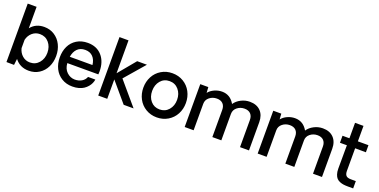

<svg xmlns="http://www.w3.org/2000/svg" viewBox="-18 -1529 4573 2315"><g transform="rotate(20 2268.0 -372.0)"><path d="M338.9 -555.2Q412.6 -555.2 470.5 -518.1Q528.3 -481 560.1 -417Q591.8 -353 591.8 -273.9Q591.8 -195.3 560.3 -131.6Q528.8 -67.9 471.2 -31Q413.6 5.9 339.8 5.9Q225.6 5.9 160.2 -80.1L150.9 0L53.2 -1V-751H167V-476.1Q230.5 -555.2 338.9 -555.2ZM318.8 -92.8Q390.1 -92.8 434.6 -145Q479 -197.3 479 -273.9Q479 -352.1 434.8 -404.1Q390.6 -456.1 318.8 -456.1Q263.2 -456.1 221.9 -420.7Q180.7 -385.3 167 -328.1V-221.2Q180.7 -164.1 221.9 -128.4Q263.2 -92.8 318.8 -92.8Z M1147 -276.9Q1147 -253.4 1145 -240.2H747.1Q751.5 -168 795.4 -126.5Q839.4 -85 897 -84Q948.2 -84 985.8 -106.2Q1023.4 -128.4 1039.1 -168.9H1132.8Q1128.9 -144 1118.4 -120.4Q1107.9 -96.7 1088.4 -73.5Q1068.8 -50.3 1043 -33Q1017.1 -15.6 979.5 -5.1Q941.9 5.4 897.9 4.9Q820.3 4.9 760.5 -32Q700.7 -68.8 669.2 -132.3Q637.7 -195.8 637.7 -274.9Q637.7 -355 667.7 -417.7Q697.8 -480.5 757.3 -517.3Q816.9 -554.2 897.9 -554.2Q1012.7 -554.2 1079.8 -478.5Q1147 -402.8 1147 -276.9ZM897 -463.9Q834 -463.9 796.6 -425.8Q759.3 -387.7 749 -321.8H1040Q1032.7 -388.2 995.8 -426Q959 -463.9 897 -463.9Z M1231 0V-750H1346.7V-328.1L1530.8 -549.8H1655.8L1434.6 -293.9L1684.6 0H1557.6L1346.7 -249V0Z M1709.5 -275.9Q1709.5 -354.5 1743.7 -418.9Q1777.8 -483.4 1840.6 -521.2Q1903.3 -559.1 1982.4 -559.1Q2061.5 -559.1 2124.3 -521.2Q2187 -483.4 2221.2 -418.9Q2255.4 -354.5 2255.4 -275.9Q2255.4 -197.8 2221.2 -133.3Q2187 -68.8 2124 -31Q2061 6.8 1982.4 6.8Q1903.8 6.8 1840.8 -31Q1777.8 -68.8 1743.7 -133.3Q1709.5 -197.8 1709.5 -275.9ZM1982.4 -95.2Q2053.2 -95.2 2097.9 -147Q2142.6 -198.7 2142.6 -275.9Q2142.6 -353.5 2097.9 -405.8Q2053.2 -458 1982.4 -458Q1910.6 -458 1866.7 -406Q1822.8 -354 1822.8 -275.9Q1822.8 -198.2 1866.9 -146.7Q1911.1 -95.2 1982.4 -95.2Z M2976.6 -555.2Q3064.9 -555.2 3115.2 -503.4Q3165.5 -451.7 3165.5 -360.8V0H3050.3V-348.1Q3050.3 -398.4 3022.7 -426.8Q2995.1 -455.1 2944.3 -455.1Q2890.6 -455.1 2850.6 -422.9Q2810.5 -390.6 2810.5 -339.8V0H2695.3V-348.1Q2695.3 -398.4 2667.7 -426.8Q2640.1 -455.1 2589.4 -455.1Q2535.6 -455.1 2495.4 -422.9Q2455.1 -390.6 2455.1 -339.8V0H2340.3V-549.8H2443.4L2448.2 -477.1Q2476.1 -512.7 2522.9 -533.9Q2569.8 -555.2 2620.1 -555.2Q2725.6 -555.2 2782.2 -456.1Q2811.5 -500.5 2864.7 -527.8Q2918 -555.2 2976.6 -555.2Z M3913.1 -555.2Q4001.5 -555.2 4051.8 -503.4Q4102.1 -451.7 4102.1 -360.8V0H3986.8V-348.1Q3986.8 -398.4 3959.2 -426.8Q3931.6 -455.1 3880.9 -455.1Q3827.1 -455.1 3787.1 -422.9Q3747.1 -390.6 3747.1 -339.8V0H3631.8V-348.1Q3631.8 -398.4 3604.2 -426.8Q3576.7 -455.1 3525.9 -455.1Q3472.2 -455.1 3431.9 -422.9Q3391.6 -390.6 3391.6 -339.8V0H3276.9V-549.8H3379.9L3384.8 -477.1Q3412.6 -512.7 3459.5 -533.9Q3506.3 -555.2 3556.6 -555.2Q3662.1 -555.2 3718.8 -456.1Q3748 -500.5 3801.3 -527.8Q3854.5 -555.2 3913.1 -555.2Z M4438.5 1Q4404.8 1 4379.6 -2.2Q4354.5 -5.4 4329.3 -15.6Q4304.2 -25.9 4288.3 -43.2Q4272.5 -60.5 4262.5 -90.6Q4252.4 -120.6 4252.4 -162.1L4253.4 -461.9H4164.6V-551.8H4253.4V-750H4361.8V-551.8H4497.6V-460.9L4359.4 -461.9V-171.9Q4359.4 -131.3 4377 -112.1Q4394.5 -92.8 4438.5 -92.8H4502.4V1Z"/></g></svg>

Font: Oakes Grotesk Medium
Style: Regular
Weight: 500
Designer: Samuel Oakes
Foundry: Samuel Oakes
Version: Version 1.000;PS 001.000;hotconv 1.0.88;makeotf.lib2.5.64775